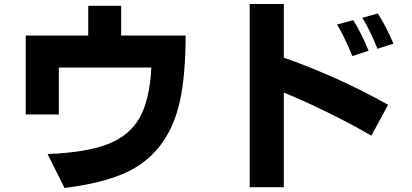

<svg xmlns="http://www.w3.org/2000/svg" viewBox="-20 -849 2040 951"><path d="M107.4 -282.2V-672.9H417V-820.3H580.1V-672.9H899.4Q899.4 -474.6 870.1 -343.8Q840.8 -212.9 769.5 -123Q698.2 -33.2 585.9 13.7Q473.6 60.5 299.8 82L215.8 -85.9Q408.2 -93.8 514.6 -135.3Q621.1 -176.8 671.4 -265.6Q721.7 -354.5 729.5 -514.6H271.5V-282.2Z M1216.8 78.1V-829.1H1385.7V-563.5Q1652.3 -469.7 1902.3 -330.1L1819.3 -176.8Q1737.3 -225.6 1615.2 -286.1Q1493.2 -346.7 1385.7 -390.6V78.1ZM1649.4 -727.5 1729.5 -749Q1765.6 -694.3 1805.7 -597.7L1725.6 -571.3Q1680.7 -677.7 1649.4 -727.5ZM1774.4 -760.7 1851.6 -782.2Q1894.5 -714.8 1928.7 -632.8L1849.6 -607.4Q1810.5 -705.1 1774.4 -760.7Z"/></svg>

Font: GenEi M Gothic v2 Heavy
Style: Regular
Weight: 800
Version: Version 2.0